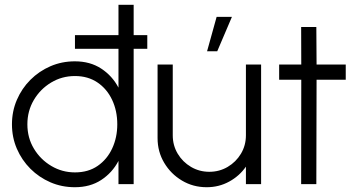

<svg xmlns="http://www.w3.org/2000/svg" viewBox="-20 -770 1496 803"><path d="M475.5 -750H539V0H475.5V-97Q449.5 -47.5 403.2 -17.2Q357 13 293 13Q238.5 13 191 -7.5Q143.5 -28 107.2 -64.2Q71 -100.5 50.5 -148Q30 -195.5 30 -250Q30 -304.5 50.5 -352.2Q71 -400 107.2 -436.2Q143.5 -472.5 191 -493Q238.5 -513.5 293 -513.5Q357 -513.5 403.2 -483.2Q449.5 -453 475.5 -403.5ZM293.5 -49Q349 -49 388.5 -76.2Q428 -103.5 449.2 -149.2Q470.5 -195 470.5 -250Q470.5 -306.5 449 -352.2Q427.5 -398 387.8 -425Q348 -452 293.5 -452Q239 -452 193.8 -424.8Q148.5 -397.5 121.5 -351.8Q94.5 -306 94.5 -250Q94.5 -193.5 122 -148Q149.5 -102.5 194.8 -75.8Q240 -49 293.5 -49ZM293.5 -566V-623H596V-566Z M639 -192.5V-500H702.5V-204Q702.5 -162 723.2 -127.2Q744 -92.5 778.8 -72Q813.5 -51.5 855.5 -51.5Q897.5 -51.5 932.2 -72Q967 -92.5 987.8 -127.2Q1008.5 -162 1008.5 -204V-500H1072V0H1008.5V-73Q981.5 -34 938.5 -10.5Q895.5 13 844.5 13Q787.5 13 741 -14.8Q694.5 -42.5 666.8 -89Q639 -135.5 639 -192.5ZM846 -555.5 886 -699.5H950L888.5 -555.5Z M1426 -436.5H1304L1303 0H1239.5L1240 -436.5H1147.5V-500H1240L1239.5 -657H1303L1304 -500H1426Z"/></svg>

Font: Urbanist Light
Style: Regular
Weight: 300
Designer: Corey Hu
Foundry: Corey Hu
Version: Version 1.330; ttfautohint (v1.8.4.7-5d5b)